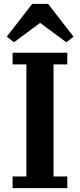

<svg xmlns="http://www.w3.org/2000/svg" viewBox="-20 -970 412 990"><path d="M45 -60H116V-638H45V-698H327V-638H256V-60H327V0H45ZM15 -781 146 -950H228L359 -781L322 -752L187 -852L52 -752Z"/></svg>

Font: IBM Plex Serif SmBld
Style: Regular
Weight: 600
Designer: Mike Abbink, Paul van der Laan, Pieter van Rosmalen
Foundry: Bold Monday
Version: Version 3.001